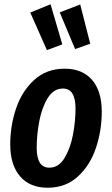

<svg xmlns="http://www.w3.org/2000/svg" viewBox="-20 -865 525 900"><path d="M28 -188Q28 -276 55.5 -357Q83 -438 140.5 -490.5Q198 -543 283 -543Q366 -543 411.5 -490.5Q457 -438 457 -341Q457 -254 430 -172.5Q403 -91 345.5 -38Q288 15 203 15Q120 15 74 -38.5Q28 -92 28 -188ZM334 -356Q334 -450 275 -450Q231 -450 203.5 -405Q176 -360 164 -296Q152 -232 152 -173Q152 -79 211 -79Q255 -79 282.5 -124.5Q310 -170 322 -233.5Q334 -297 334 -356ZM217 -845 272 -657 200 -630 122 -806ZM356 -844 403 -660 332 -635 260 -807Z"/></svg>

Font: Fira Sans Extra Condensed Medium
Style: Italic
Weight: 500
Width: 3
Italic angle: -8°
Designer: Carrois Corporate & Edenspiekermann AG
Foundry: Carrois Corporate GbR & Edenspiekermann AG
Version: Version 4.203